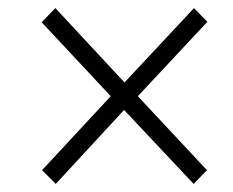

<svg xmlns="http://www.w3.org/2000/svg" viewBox="-20 -591 577 475"><path d="M460 -571 493 -537 321 -353 492 -170 459 -136 287 -319 118 -136 84 -170 254 -353 83 -536 117 -571 288 -387Z"/></svg>

Font: Noto Sans Display Light
Style: Italic
Weight: 300
Italic angle: -12°
Designer: Monotype Design Team
Foundry: Monotype Imaging Inc.
Version: Version 2.003